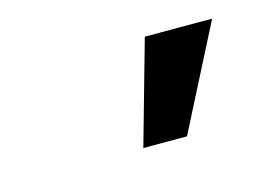

<svg xmlns="http://www.w3.org/2000/svg" viewBox="-39 -814 345 257"><g transform="rotate(-15 134.0 -685.0)"><path d="M134.3 -613.3 174.8 -756.8H268.1L194.8 -613.3Z"/></g></svg>

Font: Inter 16pt
Style: Italic
Weight: 400
Italic angle: -9.3988°
Version: Version 4.001;git-66647c0bb